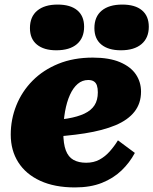

<svg xmlns="http://www.w3.org/2000/svg" viewBox="-20 -806 671 840"><path d="M308 14Q219 14 156 -15Q93 -44 60 -96Q27 -148 27 -217Q27 -284 51.5 -345Q76 -406 122.5 -453Q169 -500 235.5 -527Q302 -554 386 -554Q458 -554 505 -534Q552 -514 574.5 -480.5Q597 -447 597 -405Q597 -354 568.5 -317.5Q540 -281 485 -258Q430 -235 350.5 -222.5Q271 -210 168 -205L171 -278Q231 -280 275.5 -287.5Q320 -295 349.5 -309Q379 -323 393.5 -345.5Q408 -368 408 -402Q408 -420 404 -432Q400 -444 390.5 -450Q381 -456 366 -456Q340 -456 320 -439Q300 -422 286 -391Q272 -360 264.5 -318Q257 -276 257 -226Q257 -177 268 -148Q279 -119 301.5 -106.5Q324 -94 357 -94Q390 -94 415 -107.5Q440 -121 460 -143.5Q480 -166 496 -192L570 -137Q547 -94 511.5 -60Q476 -26 426 -6Q376 14 308 14ZM226 -586Q285 -586 316.5 -613Q348 -640 348 -689Q348 -736 318 -761Q288 -786 232 -786Q175 -786 143 -759.5Q111 -733 111 -683Q111 -636 141.5 -611Q172 -586 226 -586ZM509 -586Q567 -586 599 -613Q631 -640 631 -689Q631 -736 601 -761Q571 -786 515 -786Q457 -786 425 -759.5Q393 -733 393 -683Q393 -636 423.5 -611Q454 -586 509 -586Z"/></svg>

Font: Roboto Serif Black
Style: Italic
Weight: 900
Italic angle: -10°
Version: Version 1.008